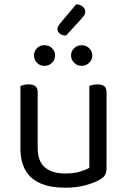

<svg xmlns="http://www.w3.org/2000/svg" viewBox="-20 -859 590 892"><path d="M75 -169V-260H155V-173Q155 -109 189 -81Q223 -53 283 -53Q323 -53 351 -61.5Q379 -70 395 -79V-260H475V-82Q475 -61 469.5 -48.5Q464 -36 443 -24Q421 -11 380 1Q339 13 282 13Q216 13 169.5 -6.5Q123 -26 99 -66.5Q75 -107 75 -169ZM475 -208H395V-460Q400 -462 410.5 -464.5Q421 -467 432 -467Q454 -467 464.5 -458.5Q475 -450 475 -430ZM155 -208H75V-460Q80 -462 90.5 -464.5Q101 -467 113 -467Q134 -467 144.5 -458.5Q155 -450 155 -430ZM236 -601Q236 -582 222 -567.5Q208 -553 186 -553Q165 -553 151.5 -567.5Q138 -582 138 -601Q138 -621 151.5 -635Q165 -649 186 -649Q208 -649 222 -635Q236 -621 236 -601ZM409 -601Q409 -582 394.5 -567.5Q380 -553 359 -553Q339 -553 324.5 -567.5Q310 -582 310 -601Q310 -621 324.5 -635Q339 -649 359 -649Q380 -649 394.5 -635Q409 -621 409 -601ZM259 -750 334 -839Q353 -838 364.5 -828Q376 -818 376 -807Q376 -794 369.5 -785.5Q363 -777 353 -766L287 -694Q268 -694 257.5 -703Q247 -712 247 -723Q247 -731 250 -736.5Q253 -742 259 -750Z"/></svg>

Font: Baloo Tammudu 2
Style: Regular
Weight: 400
Designer: Maithili Shingre, Omkar Shende and Ek Type
Foundry: Ek Type
Version: Version 1.700